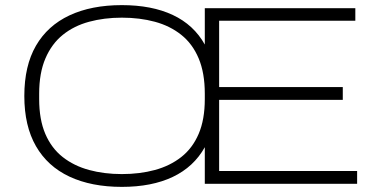

<svg xmlns="http://www.w3.org/2000/svg" viewBox="-20 -718 1489 750"><path d="M456 12Q337 12 251.5 -28Q166 -68 120.5 -147Q75 -226 75 -343Q75 -461 120.5 -539.5Q166 -618 251.5 -658Q337 -698 456 -698Q573 -698 655 -659.5Q737 -621 780 -544V-686H1368V-637H836V-378H1319V-328H836V-50H1375V0H780V-143Q737 -66 655 -27Q573 12 456 12ZM456 -38Q526 -38 585 -54Q644 -70 688 -104.5Q732 -139 756 -195Q780 -251 780 -331V-352Q780 -433 756 -490Q732 -547 688 -582Q644 -617 585 -633Q526 -649 456 -649Q387 -649 328 -633Q269 -617 225.5 -582Q182 -547 157.5 -490Q133 -433 133 -352V-331Q133 -251 157 -195Q181 -139 225 -104.5Q269 -70 328 -54Q387 -38 456 -38Z"/></svg>

Font: Archivo SemiExpanded Thin
Style: Regular
Weight: 250
Width: 6
Designer: Hector Gatti
Foundry: Omnibus-Type
Version: Version 2.001